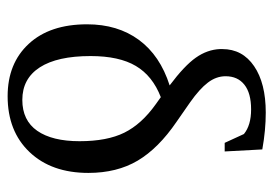

<svg xmlns="http://www.w3.org/2000/svg" viewBox="-128 -384 727 511"><g transform="rotate(-90 235.5 -128.5)"><path d="M360.4 93.3V99.6Q360.4 153.3 314.9 184.3Q269.5 215.3 191.4 215.3Q144.5 215.3 93.3 206.1L87.9 106H110.8L134.3 157.2Q157.7 176.3 199.7 176.3Q243.2 176.3 265.6 158.4Q288.1 140.6 288.1 108.4Q288.1 83.5 271.2 61.3Q254.4 39.1 218.3 13.7L167 -22Q96.2 -70.3 63.5 -125.5Q30.8 -180.7 30.8 -256.8Q30.8 -355 86.2 -413.3Q141.6 -471.7 234.9 -471.7Q322.3 -471.7 374.3 -415.5Q426.3 -359.4 426.3 -260.3Q426.3 -178.7 384.8 -122.3Q343.3 -65.9 263.7 -40.5Q316.4 -1 337.6 29.3Q358.9 59.6 360.4 93.3ZM225.1 -432.6Q170.4 -432.6 142.8 -392.8Q115.2 -353 115.2 -280.3Q115.2 -207 137.9 -161.1Q160.6 -115.2 213.4 -77.6L232.4 -64Q289.1 -85.9 315.4 -130.4Q341.8 -174.8 341.8 -251Q341.8 -339.4 311.8 -386Q281.7 -432.6 225.1 -432.6Z"/></g></svg>

Font: Liberation Serif
Style: Regular
Weight: 400
Designer: Steve Matteson
Foundry: Ascender Corporation
Version: Version 2.1.5